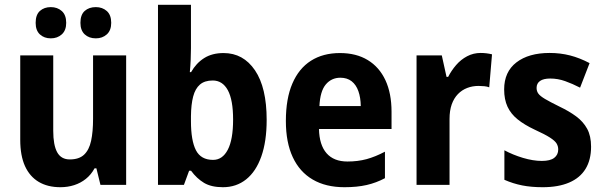

<svg xmlns="http://www.w3.org/2000/svg" viewBox="-20 -780 2546 810"><path d="M512.2 -546.4V0H403.8L386.7 -69.8H378.9Q364.3 -43 342.3 -25.4Q320.3 -7.8 293 1Q265.6 9.8 234.9 9.8Q181.2 9.8 143.3 -12.7Q105.5 -35.2 85.4 -79.3Q65.4 -123.5 65.4 -189.9V-546.4H204.6V-228Q204.6 -168 221.2 -137.7Q237.8 -107.4 274.4 -107.4Q313.5 -107.4 334.7 -127.4Q356 -147.5 364.3 -185.8Q372.6 -224.1 372.6 -279.3V-546.4ZM130.4 -683.6Q130.4 -717.8 148.4 -733.9Q166.5 -750 194.3 -750Q222.2 -750 240.7 -733.4Q259.3 -716.8 259.3 -683.6Q259.3 -651.9 240.7 -635Q222.2 -618.2 194.3 -618.2Q166.5 -618.2 148.4 -634.8Q130.4 -651.4 130.4 -683.6ZM319.3 -683.6Q319.3 -717.8 337.4 -733.9Q355.5 -750 384.3 -750Q412.1 -750 430.7 -733.4Q449.2 -716.8 449.2 -683.6Q449.2 -651.9 430.7 -635Q412.1 -618.2 384.3 -618.2Q355.5 -618.2 337.4 -635Q319.3 -651.9 319.3 -683.6Z M785.6 -759.8V-576.7Q785.6 -553.2 784.4 -526.6Q783.2 -500 780.8 -475.6H786.1Q807.6 -513.7 841.3 -534.9Q875 -556.2 923.3 -556.2Q1006.3 -556.2 1055.7 -483.4Q1105 -410.6 1105 -274.4Q1105 -183.6 1082.5 -120.1Q1060.1 -56.6 1018.6 -23.4Q977.1 9.8 920.4 9.8Q871.6 9.8 840.8 -8.5Q810.1 -26.9 786.1 -59.6H777.8L755.9 0H646.5V-759.8ZM877.4 -440.4Q843.3 -440.4 823.5 -423.3Q803.7 -406.2 794.9 -372.8Q786.1 -339.4 785.6 -290V-268.6Q785.6 -187 806.6 -146.2Q827.6 -105.5 878.9 -105.5Q918.5 -105.5 940.9 -148.2Q963.4 -190.9 963.4 -275.9Q963.4 -358.4 941.2 -399.4Q918.9 -440.4 877.4 -440.4Z M1414.1 -556.2Q1482.9 -556.2 1531.5 -526.6Q1580.1 -497.1 1606 -441.7Q1631.8 -386.2 1631.8 -308.6V-235.8H1325.7Q1327.1 -168.5 1357.7 -133.5Q1388.2 -98.6 1445.8 -98.6Q1489.3 -98.6 1526.4 -108.6Q1563.5 -118.7 1604 -140.1V-28.3Q1567.4 -8.8 1526.9 0.5Q1486.3 9.8 1433.1 9.8Q1354.5 9.8 1299.3 -22.5Q1244.1 -54.7 1215.1 -116.9Q1186 -179.2 1186 -269.5Q1186 -363.8 1213.4 -427.5Q1240.7 -491.2 1291.7 -523.7Q1342.8 -556.2 1414.1 -556.2ZM1416 -452.1Q1378.4 -452.1 1354.5 -423.8Q1330.6 -395.5 1327.6 -332.5H1502Q1501.5 -368.7 1491.9 -395.5Q1482.4 -422.4 1463.4 -437.3Q1444.3 -452.1 1416 -452.1Z M2007.8 -556.6Q2019 -556.6 2031.5 -555.2Q2043.9 -553.7 2055.7 -550.8L2043.9 -411.6Q2035.6 -415 2023.2 -416.3Q2010.7 -417.5 1999 -417.5Q1973.1 -417.5 1950.9 -408.9Q1928.7 -400.4 1911.9 -383.1Q1895 -365.7 1885.7 -339.6Q1876.5 -313.5 1876.5 -278.3V0H1737.3V-546.4H1843.8L1863.8 -455.6H1870.6Q1884.3 -482.4 1904.3 -505.6Q1924.3 -528.8 1950.7 -542.7Q1977.1 -556.6 2007.8 -556.6Z M2473.6 -161.1Q2473.6 -105.5 2450.2 -67.4Q2426.8 -29.3 2381.1 -9.8Q2335.4 9.8 2269.5 9.8Q2221.2 9.8 2182.9 2.2Q2144.5 -5.4 2107.9 -21.5V-146Q2143.1 -127 2186 -114Q2229 -101.1 2266.1 -101.1Q2301.3 -101.1 2318.1 -114Q2335 -127 2335 -149.4Q2335 -163.1 2328.1 -174.6Q2321.3 -186 2300 -199.7Q2278.8 -213.4 2234.9 -233.4Q2192.4 -253.4 2163.8 -276.4Q2135.3 -299.3 2121.1 -329.8Q2106.9 -360.4 2106.9 -402.8Q2106.9 -477.1 2158.7 -516.8Q2210.4 -556.6 2298.8 -556.6Q2344.2 -556.6 2385 -546.1Q2425.8 -535.6 2467.3 -513.7L2427.2 -410.2Q2395 -426.8 2364.3 -437.7Q2333.5 -448.7 2301.3 -448.7Q2272.9 -448.7 2258.3 -438.5Q2243.7 -428.2 2243.7 -409.2Q2243.7 -395.5 2251 -385.3Q2258.3 -375 2279.3 -362.5Q2300.3 -350.1 2340.8 -330.1Q2380.9 -311 2410.6 -289.1Q2440.4 -267.1 2457 -236.8Q2473.6 -206.5 2473.6 -161.1Z"/></svg>

Font: Open Sans SemiCondensed
Style: Bold
Weight: 700
Width: 4
Designer: Monotype Design Team
Foundry: Monotype Imaging Inc.
Version: Version 3.003